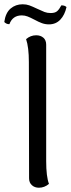

<svg xmlns="http://www.w3.org/2000/svg" viewBox="-39 -867 332 898"><path d="M97 -33 96 -577Q96 -646 83 -684Q104 -702 130 -702Q151 -702 164 -690.5Q177 -679 177 -658V-114Q177 -41 190 -7Q169 11 143 11Q123 11 110 -1Q97 -13 97 -33ZM190 -753Q173 -753 157.5 -758.5Q142 -764 122 -775Q103 -785 90 -790Q77 -795 63 -795Q20 -795 5 -754H3Q-9 -754 -19 -764Q-13 -807 10.5 -827Q34 -847 67 -847Q84 -847 98 -842Q112 -837 135 -826Q156 -816 169 -811Q182 -806 198 -806Q218 -806 228 -814.5Q238 -823 248 -842Q264 -842 272 -834Q264 -797 243 -775Q222 -753 190 -753Z"/></svg>

Font: Arima Madurai
Style: Regular
Weight: 400
Designer: Joana Correia and Natanael Gama
Foundry: NDISCOVER
Version: Version 1.020